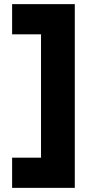

<svg xmlns="http://www.w3.org/2000/svg" viewBox="-20 -720 462 930"><path d="M38.7 190V43.7H184.7L178.7 51.7V-565.7L188.7 -553.7H38.7V-700H342.3V190Z"/></svg>

Font: Lexend Medium
Style: Regular
Weight: 500
Designer: Bonnie Shaver-Troup, Thomas Jockin
Foundry: Lexend
Version: Version 1.005